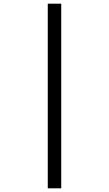

<svg xmlns="http://www.w3.org/2000/svg" viewBox="-20 -780 591 1041"><path d="M239 -760H312V241H239Z"/></svg>

Font: sinhala115
Style: Regular
Weight: 400
Designer: Jelle Bosma - Monotype Design Team
Foundry: Monotype Imaging Inc.
Version: Version 2.006